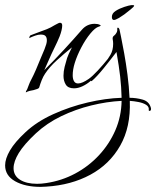

<svg xmlns="http://www.w3.org/2000/svg" viewBox="-56 -361 610 750"><path d="M45 -1Q45 -4 47 -7Q49 -10 50 -12Q53 -19 56.5 -29Q60 -39 67 -52Q75 -67 84.5 -89Q94 -111 103 -133.5Q112 -156 118 -169Q120 -176 122.5 -182Q125 -188 126 -194Q127 -198 127 -204Q127 -214 122 -220Q117 -226 103 -226Q93 -226 80.5 -221.5Q68 -217 58 -212Q58 -214 59.5 -218Q61 -222 63 -223Q67 -225 88 -232.5Q109 -240 127 -247Q142 -253 158 -263Q160 -264 167.5 -268Q175 -272 177 -272H179Q187 -272 187 -261Q187 -254 184.5 -243Q182 -232 177 -219Q168 -197 157.5 -176Q147 -155 145 -150L117 -87Q159 -129 195 -168Q231 -207 264 -245Q284 -268 314 -268Q326 -268 334 -264Q339 -262 336.5 -260Q334 -258 330 -257Q316 -253 297 -230Q278 -207 261.5 -175.5Q245 -144 236 -115Q228 -89 228 -67Q228 -53 233 -44Q238 -35 249 -35Q265 -35 291 -53Q305 -63 326 -85.5Q347 -108 367 -133Q387 -158 399 -173Q399 -173 401 -171Q403 -166 400 -163Q393 -153 382 -138Q371 -123 357 -106Q343 -90 327.5 -73Q312 -56 297 -44Q283 -32 266 -24Q249 -16 233 -16Q210 -16 201 -30.5Q192 -45 192 -65Q192 -82 196.5 -100Q201 -118 206 -134Q211 -149 225 -176Q194 -151 165.5 -125Q137 -99 120 -73Q113 -63 107 -48Q101 -33 97 -19Q96 -16 89.5 -13.5Q83 -11 75 -9Q68 -8 60 -6Q52 -4 45 0ZM389 -283Q381 -283 381 -295Q381 -309 396 -318.5Q411 -328 429.5 -334Q448 -340 457 -341H462Q468 -341 468 -339Q468 -335 454 -324L430 -305Q424 -301 418 -297Q412 -293 407 -290Q395 -283 389 -283ZM103 369Q42 369 3 347Q-36 325 -36 285Q-36 259 -17 226.5Q2 194 44 155Q88 114 152 85Q216 56 286 39.5Q356 23 419 21Q418 -22 413.5 -61.5Q409 -101 399 -158Q377 -129 349.5 -95Q322 -61 302 -44H301Q300 -44 299 -47Q298 -50 300 -52Q326 -78 350 -110Q365 -129 375.5 -147Q386 -165 386 -190Q386 -195 385.5 -199.5Q385 -204 384 -209V-211Q384 -216 386.5 -219Q389 -222 392 -224Q395 -226 399 -233Q403 -240 402 -247V-249Q402 -253 404 -253Q410 -253 412 -240Q412 -240 417 -216Q422 -192 429 -153.5Q436 -115 442 -69Q448 -23 450 21Q476 21 501 28Q526 35 533 59Q534 61 534 64Q534 71 529.5 72Q525 73 525 69Q527 56 515 48.5Q503 41 485 37.5Q467 34 451 33Q455 135 413.5 208Q372 281 297 321.5Q222 362 125 368Q120 368 114 368.5Q108 369 103 369ZM89 357Q106 357 125 354Q185 345 237.5 317Q290 289 330.5 245.5Q371 202 394.5 148Q418 94 419 33Q361 36 300 51Q239 66 183 93Q127 120 84 160Q38 203 17.5 236.5Q-3 270 -3 296Q-3 325 22 341Q47 357 89 357Z"/></svg>

Font: Grey Qo
Style: Regular
Weight: 400
Designer: Robert E. Leuschke
Foundry: Robert E. Leuschke
Version: Version 2.010